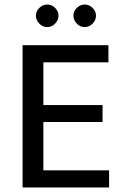

<svg xmlns="http://www.w3.org/2000/svg" viewBox="-20 -830 541 850"><path d="M80 -630H460V-554H172V-365H434V-290H172V-76H463V0H80ZM139 -761Q139 -780 154 -795Q169 -810 189 -810Q209 -810 224 -795Q239 -780 239 -761Q239 -741 224 -725.5Q209 -710 189 -710Q169 -710 154 -725.5Q139 -741 139 -761ZM305 -761Q305 -780 320 -795Q335 -810 355 -810Q375 -810 390 -795Q405 -780 405 -761Q405 -741 390 -725.5Q375 -710 355 -710Q335 -710 320 -725.5Q305 -741 305 -761Z"/></svg>

Font: Mukta Vaani
Style: Regular
Weight: 400
Designer: Noopur Datye, Girish Dalvi, Yashodeep Gholap, Pallavi Karambelkar
Foundry: Ek Type
Version: Version 2.538;PS 1.000;hotconv 16.6.51;makeotf.lib2.5.65220;